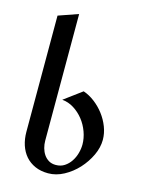

<svg xmlns="http://www.w3.org/2000/svg" viewBox="-109 -766 634 842"><g transform="rotate(15 207.5 -345.0)"><path d="M387.2 -193.8Q387.2 -159.2 370.4 -123.3Q353.5 -87.4 326.2 -57.6Q298.8 -27.8 263.9 -9Q229 9.8 192.9 9.8Q159.2 9.8 133.3 -1.7Q107.4 -13.2 89.8 -33.4Q72.3 -53.7 63.2 -81.3Q54.2 -108.9 54.2 -141.1V-668.9L144 -700.2V-125Q144 -108.4 148.4 -92.3Q152.8 -76.2 161.6 -63.2Q170.4 -50.3 183.8 -42.2Q197.3 -34.2 215.8 -34.2Q238.3 -34.2 255.1 -45.2Q272 -56.2 283.4 -73.5Q294.9 -90.8 300.5 -111.3Q306.2 -131.8 306.2 -150.9Q306.2 -179.2 295.7 -208.3Q285.2 -237.3 266.6 -260.7Q248 -284.2 223.1 -299.8Q198.2 -315.4 169.9 -317.9L251 -377.9Q277.3 -369.1 302 -350.3Q326.7 -331.5 345.7 -306.6Q364.7 -281.7 376 -252.4Q387.2 -223.1 387.2 -193.8Z"/></g></svg>

Font: Redressed
Style: Regular
Weight: 400
Designer: Astigmatic (AOETI)
Foundry: Astigmatic (AOETI)
Version: Version 1.001